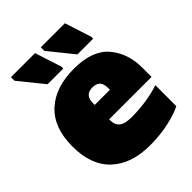

<svg xmlns="http://www.w3.org/2000/svg" viewBox="-221 -900 1037 1037"><g transform="rotate(-45 297.0 -382.0)"><path d="M14 -278Q14 -421 94 -495.5Q174 -570 316 -570Q457 -570 519.5 -496.5Q582 -423 582 -314V-242H258V-236Q258 -199 280 -181.5Q302 -164 353 -164Q414 -164 469 -173Q524 -182 565 -196V-36Q530 -17 462.5 -1.5Q395 14 316 14Q174 14 94 -60.5Q14 -135 14 -278ZM374 -352V-364Q374 -398 359.5 -413Q345 -428 316 -428Q287 -428 272.5 -412.5Q258 -397 258 -364V-352ZM157 -611 44 -751V-778H228L277 -626V-611ZM385 -611 272 -751V-778H456L505 -626V-611Z"/></g></svg>

Font: Alfa Slab One
Style: Regular
Weight: 400
Designer: JM Sole
Foundry: JM Sole
Version: Version 2.000